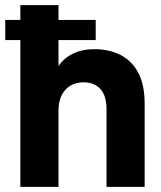

<svg xmlns="http://www.w3.org/2000/svg" viewBox="-32 -725 623 745"><path d="M47 0V-705H195V-468.6Q216.4 -500.2 251.8 -517.2Q287.2 -534.2 334.1 -534.2Q391.3 -534.2 435.3 -511.9Q479.4 -489.7 504.4 -442.9Q529.3 -396.1 529.3 -321.5V0H381.3V-301.1Q381.3 -354 357.4 -379.8Q333.5 -405.6 292.8 -405.6Q248.3 -405.6 221.7 -376.5Q195 -347.5 195 -294.7V0ZM-11.6 -569.5V-647.6H339.4V-569.5Z"/></svg>

Font: TikTok Sans Light
Style: Regular
Weight: 300
Version: Version 4.000